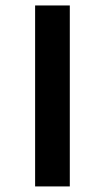

<svg xmlns="http://www.w3.org/2000/svg" viewBox="-20 -669 376 689"><path d="M106 -649.4H230.5V0H106Z"/></svg>

Font: Hammersmith One
Style: Regular
Weight: 400
Designer: Nicole Fally
Foundry: Nicole Fally
Version: Version 1.003